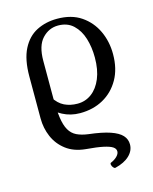

<svg xmlns="http://www.w3.org/2000/svg" viewBox="-105 -495 655 822"><g transform="rotate(-15 222.5 -84.5)"><path d="M304 256Q300 257 295 251.5Q290 246 288.5 239Q287 232 291 230Q308 223 319 212Q330 201 330 190Q330 178 318 170Q306 162 278.5 156Q251 150 202 146Q150 141 116 115Q82 89 65.5 50.5Q49 12 49 -31V-217Q49 -292 72.5 -338Q96 -384 136.5 -404.5Q177 -425 227 -425Q291 -425 333.5 -396Q376 -367 398 -320Q420 -273 420 -217Q420 -152 393.5 -105.5Q367 -59 322 -34Q277 -9 219 -9Q177 -9 142 -27.5Q107 -46 79 -78L116 -107Q135 -76 161 -63.5Q187 -51 219 -51Q254 -51 281.5 -71.5Q309 -92 325 -130.5Q341 -169 341 -223Q341 -269 329 -308Q317 -347 291 -371.5Q265 -396 224 -396Q183 -396 153.5 -364.5Q124 -333 124 -266V-104Q124 -50 129 -14.5Q134 21 146 42Q158 63 178.5 73Q199 83 229 87Q289 94 324 106Q359 118 374.5 135Q390 152 390 175Q390 203 367.5 224.5Q345 246 304 256Z"/></g></svg>

Font: Junicode VF
Style: Regular
Weight: 400
Designer: Peter S. Baker
Version: Version 2.213